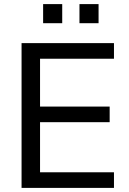

<svg xmlns="http://www.w3.org/2000/svg" viewBox="-20 -915 626 935"><path d="M85 0V-705H535V-629H175V-396H514V-320H175V-76H535V0ZM367 -802V-895H460V-802ZM190 -802V-895H283V-802Z"/></svg>

Font: Nunito Sans 12pt ExtraLight 12pt Medium
Style: Regular
Weight: 500
Version: Version 3.101;gftools[0.9.27]